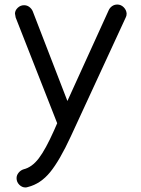

<svg xmlns="http://www.w3.org/2000/svg" viewBox="-20 -538 621 846"><path d="M538 -478Q538 -468 534 -461L292 63Q243 169 201 220.5Q159 272 103 286Q97 288 92 288Q77 288 65 276Q53 264 53 247Q53 234 62 223Q71 212 84 208Q121 199 151 159.5Q181 120 218 37L232 5L49 -461Q46 -476 46 -478Q46 -492 58 -503.5Q70 -515 86 -515Q99 -515 109 -507.5Q119 -500 124 -489L277 -93L459 -493Q464 -504 474 -511Q484 -518 497 -518Q513 -518 525 -506Q537 -494 538 -478Z"/></svg>

Font: Tsukimi Rounded Medium
Style: Regular
Weight: 500
Designer: Takashi Funayama
Foundry: Takashi Funayama
Version: Version 1.032; ttfautohint (v1.8.3)